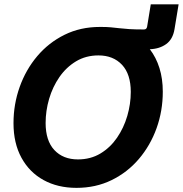

<svg xmlns="http://www.w3.org/2000/svg" viewBox="-20 -865 853 896"><path d="M336.9 11.7Q249.5 11.7 183.3 -24.7Q117.2 -61 80.1 -128.9Q43 -196.8 43 -290Q43 -378.4 71.8 -459.2Q100.6 -540 153.8 -603Q207 -666 281 -702.6Q355 -739.3 446.3 -739.3Q449.7 -739.3 453.1 -739.3Q478.5 -739.3 497.3 -737.5Q516.1 -735.8 536.1 -733.4Q556.2 -731 583.3 -729.2Q610.4 -727.5 651.9 -727.5Q664.1 -727.5 666.5 -740.2L683.6 -844.7H813.5L794.4 -729Q786.6 -681.6 755.4 -659.2Q724.1 -636.7 679.2 -635.3Q708.5 -597.2 724.1 -547.4Q739.7 -497.6 739.7 -437Q739.7 -347.7 710.7 -266.8Q681.6 -186 628.2 -123.3Q574.7 -60.5 500.7 -24.4Q426.8 11.7 336.9 11.7ZM343.8 -121.1Q402.8 -121.1 448.7 -148.7Q494.6 -176.3 526.1 -222.2Q557.6 -268.1 574 -324Q590.3 -379.9 590.3 -436Q590.3 -519 549.3 -562.7Q508.3 -606.4 439.5 -606.4Q380.9 -606.4 335 -578.9Q289.1 -551.3 257.3 -505.4Q225.6 -459.5 209.2 -403.6Q192.9 -347.7 192.9 -291Q192.9 -208.5 233.6 -164.8Q274.4 -121.1 343.8 -121.1Z"/></svg>

Font: Inter Display
Style: Bold Italic
Weight: 700
Italic angle: -9.39999°
Designer: Rasmus Andersson
Foundry: rsms
Version: Version 4.000;git-a52131595